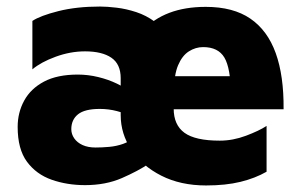

<svg xmlns="http://www.w3.org/2000/svg" viewBox="-20 -543 920 587"><path d="M436 -43Q402 -20 352.5 1.5Q303 23 240 23Q185 23 138 6.5Q91 -10 62.5 -48.5Q34 -87 34 -155Q34 -199 54 -235.5Q74 -272 114.5 -293.5Q155 -315 218 -315Q249 -315 280 -307.5Q311 -300 337 -287.5Q363 -275 377 -261L382 -186Q362 -197 337 -203.5Q312 -210 285 -210Q239 -210 218.5 -193.5Q198 -177 198 -148Q198 -133 207 -120Q216 -107 232.5 -99.5Q249 -92 272 -92Q292 -92 314 -94Q336 -96 356 -103Q376 -110 387 -122ZM349 -191V-304Q349 -347 320.5 -366.5Q292 -386 240 -386Q195 -386 150 -369.5Q105 -353 79 -331V-479Q103 -495 158.5 -509Q214 -523 286 -523Q307 -523 336.5 -519.5Q366 -516 396.5 -506Q427 -496 453.5 -476.5Q480 -457 496 -424.5Q512 -392 512 -343L511 -211Q511 -161 544 -137Q577 -113 652 -113Q692 -113 732 -128Q772 -143 795 -158V-18Q760 2 715 13Q670 24 610 24Q532 24 473 -6Q414 -36 381.5 -85Q349 -134 349 -191ZM349 -245Q349 -376 416 -449Q483 -522 609 -522Q693 -522 745.5 -486Q798 -450 823 -380.5Q848 -311 847 -209H464L445 -310H707L686 -256Q685 -335 666 -367Q647 -399 601 -399Q578 -399 557.5 -386Q537 -373 524.5 -343.5Q512 -314 512 -264Z"/></svg>

Font: Maven Pro ExtraBold
Style: Regular
Weight: 800
Designer: Joe Prince
Foundry: Joe Prince
Version: Version 2.100